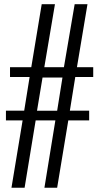

<svg xmlns="http://www.w3.org/2000/svg" viewBox="-20 -879 457 899"><path d="M33.7 0 85.9 -315.4H7.8V-360.8H93.3L118.7 -518.6H26.9V-564.5H126.5L175.3 -859.4H237.3L187.5 -564.5H279.3L329.6 -859.4H389.6L340.3 -564.5H416.5V-518.6H332.5L307.1 -360.8H397.5V-315.4H299.8L247.6 0H188L239.3 -315.4H147L95.2 0ZM153.3 -360.4H247.6L272.5 -516.1H179.2Z"/></svg>

Font: AntonioLight
Style: Regular
Weight: 300
Designer: Vernon Adams
Foundry: Vernon Adams
Version: Version 1.002